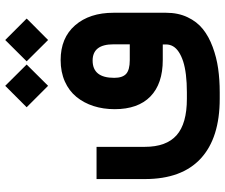

<svg xmlns="http://www.w3.org/2000/svg" viewBox="-84 -562 866 739"><g transform="rotate(-90 349.5 -193.0)"><path d="M482.4 -523.9 564.5 -606.4 647 -523.9Q644 -521 641.1 -517.6Q634.8 -511.2 606.9 -483.6Q579.1 -456.1 564.5 -441.4ZM305.7 -523.9 388.2 -606.4 470.2 -523.9 388.2 -441.4ZM669.4 -189.5V12.7Q669.4 59.1 652.3 95.2Q635.3 131.3 606.7 154.3Q578.1 177.2 537.8 192.1Q497.6 207 454.8 213.1Q412.1 219.2 363.3 219.2H338.4Q187.5 219.2 108.4 146.2Q29.3 73.2 29.3 -68.8V-235.4V-254.9H48.8H133.8H153.3V-235.4V-69.3Q153.3 13.7 198 53.2Q242.7 92.8 338.4 92.8H363.3Q400.4 92.8 430.7 89.1Q460.9 85.4 482.4 78.4Q503.9 71.3 518.6 61.5Q533.2 51.8 540.3 39.6Q547.4 27.3 547.4 12.7V0H487.8Q396 0 347.2 -47.6Q298.3 -95.2 298.3 -185.1Q298.3 -229 310.3 -266.4Q322.3 -303.7 345.5 -332.3Q368.7 -360.8 405 -377Q441.4 -393.1 487.3 -393.1Q572.8 -393.1 621.1 -337.4Q669.4 -281.7 669.4 -189.5ZM418.9 -187Q418.9 -154.8 434.3 -140.9Q449.7 -127 487.3 -127H547.9V-189.9Q547.9 -270 485.4 -270Q418.9 -270 418.9 -187Z"/></g></svg>

Font: Shabnam FD
Style: Bold-FD
Weight: 700
Foundry: DejaVu fonts team - Redesigned by Saber Rastikerdar - Based on Vazir font
Version: Version 5.0.1